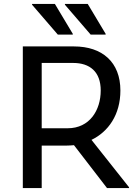

<svg xmlns="http://www.w3.org/2000/svg" viewBox="-20 -956 700 976"><path d="M350 -780V-784L259 -936H143V-932L274 -780ZM517 -780V-784L426 -936H310V-932L441 -780ZM445 -245C530 -286 592 -372 592 -496C592 -640 500 -720 356 -720H96V0H192V-216H320C332 -216 344 -217 356 -218L524 0H636V-4ZM192 -304V-636H352C436 -636 492 -592 492 -496C492 -396 436 -304 324 -304Z"/></svg>

Font: Kufam Arabic Latin Roman Normal
Style: Regular
Weight: 400
Designer: Wael Morcos & Artur Schmal
Version: Version 1.200;PS 001.200;hotconv 1.0.88;makeotf.lib2.5.64775